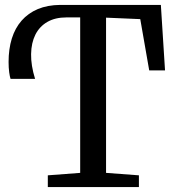

<svg xmlns="http://www.w3.org/2000/svg" viewBox="-20 -763 708 783"><path d="M175 0V-48L307 -58V-692H251Q205 -692 173 -673.5Q141 -655 124.2 -621.5Q107.5 -588 106.8 -542.2Q106 -496.5 123 -441.5H23Q20 -450 17.5 -468.2Q15 -486.5 15 -510.5Q15 -563 28.2 -605.8Q41.5 -648.5 68.2 -679Q95 -709.5 134.2 -726Q173.5 -742.5 225.5 -743H636L653 -476H588.5L552 -685L412.5 -691V-58L546.5 -48V0Z"/></svg>

Font: Merriweather 24pt SemiCondensed
Style: Regular
Weight: 400
Width: 4
Designer: Eben Sorkin
Foundry: Eben Sorkin
Version: Version 2.100